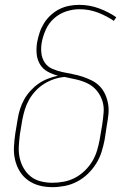

<svg xmlns="http://www.w3.org/2000/svg" viewBox="-20 -763 540 791"><path d="M196 8Q168 8 142.5 1.5Q117 -5 96 -20Q75 -35 61.5 -57Q48 -79 42 -105Q36 -131 37.5 -158.5Q39 -186 43 -213L53 -273Q56 -293 62.5 -313.5Q69 -334 79.5 -353Q90 -372 105.5 -389Q121 -406 139 -418.5Q157 -431 178 -439Q199 -447 219 -451Q196 -457 176 -468Q156 -479 144.5 -498.5Q133 -518 131 -541.5Q129 -565 133 -589Q137 -610 143.5 -629.5Q150 -649 161.5 -667.5Q173 -686 189.5 -701Q206 -716 225 -725.5Q244 -735 265 -739Q286 -743 306 -743Q349 -743 388 -728.5Q427 -714 459 -692L449 -677Q418 -698 382.5 -711.5Q347 -725 307 -725Q280 -725 252.5 -716Q225 -707 203 -687.5Q181 -668 169 -641.5Q157 -615 152 -588Q148 -566 150.5 -544Q153 -522 164.5 -505Q176 -488 195.5 -479.5Q215 -471 235.5 -466.5Q256 -462 277.5 -458Q299 -454 319 -447.5Q339 -441 358 -431.5Q377 -422 391 -407.5Q405 -393 413.5 -374Q422 -355 425.5 -334Q429 -313 426.5 -290.5Q424 -268 420 -246L411 -187Q406 -161 398 -136Q390 -111 375.5 -88Q361 -65 341 -46Q321 -27 297 -14.5Q273 -2 247 3Q221 8 196 8ZM196 -10Q219 -10 243 -14.5Q267 -19 289 -30.5Q311 -42 329.5 -60Q348 -78 360.5 -99Q373 -120 380 -143.5Q387 -167 391 -190L401 -249Q405 -275 407 -300.5Q409 -326 401 -349.5Q393 -373 377.5 -391Q362 -409 340.5 -419.5Q319 -430 294.5 -435.5Q270 -441 246 -446Q224 -444 203 -437Q182 -430 162.5 -418Q143 -406 127 -389Q111 -372 100 -352.5Q89 -333 82.5 -312Q76 -291 72 -270L62 -210Q59 -186 57.5 -161Q56 -136 61 -113Q66 -90 77.5 -70Q89 -50 106.5 -36Q124 -22 147.5 -16Q171 -10 196 -10Z"/></svg>

Font: Iosevka Thin Oblique
Style: Regular
Weight: 100
Italic angle: -9°
Monospace: yes
Designer: Belleve Invis
Foundry: Belleve Invis
Version: Version 32.5.0; ttfautohint (v1.8.4)